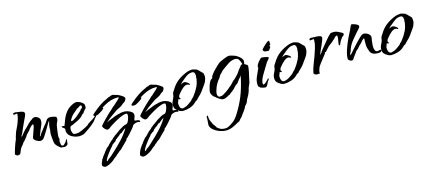

<svg xmlns="http://www.w3.org/2000/svg" viewBox="-48 -735 3233 1434"><g transform="rotate(-15 1568.5 -18.5)"><path d="M373 56Q367 56 362 55Q357 54 352 53L349 55Q330 41 318 27.5Q306 14 304 -6Q303 -20 301 -33.5Q299 -47 299 -61Q299 -74 302 -87Q303 -92 303 -98Q303 -104 303 -109Q303 -115 304 -123Q305 -131 308 -142Q309 -144 311 -151.5Q313 -159 312 -161V-162Q306 -154 299.5 -144.5Q293 -135 289 -126Q286 -120 274.5 -101Q263 -82 251 -63.5Q239 -45 234 -41Q224 -34 213 -34Q206 -34 194 -39Q182 -44 173 -51.5Q164 -59 164 -68Q164 -74 170.5 -90Q177 -106 178 -112Q184 -127 188.5 -141.5Q193 -156 192 -165Q192 -169 191 -169Q185 -169 174.5 -159.5Q164 -150 159 -144Q159 -143 158 -141.5Q157 -140 156 -138L153 -134Q153 -133 152.5 -132.5Q152 -132 152 -132Q148 -128 136 -116Q124 -104 122 -99Q120 -95 120 -95Q118 -92 111 -83Q104 -74 96 -65Q88 -56 84 -53Q81 -46 76 -40.5Q71 -35 66 -29Q60 -23 52.5 -6Q45 11 42 19Q41 23 33 25Q25 27 22 27Q18 27 10.5 22.5Q3 18 2 13Q2 10 6 -3.5Q10 -17 15.5 -34.5Q21 -52 26.5 -66.5Q32 -81 34 -84Q34 -87 37 -90Q38 -96 41.5 -109Q45 -122 49.5 -134.5Q54 -147 55 -150Q64 -167 74 -190Q84 -213 91 -236.5Q98 -260 97 -277Q91 -277 85.5 -275.5Q80 -274 74 -274Q61 -278 68 -285Q72 -289 84 -289Q92 -287 108 -285.5Q124 -284 138.5 -279.5Q153 -275 154 -263Q155 -258 146.5 -238.5Q138 -219 127 -197Q122 -186 117 -175Q112 -164 107 -153Q103 -143 99.5 -135Q96 -127 94 -122Q92 -117 88.5 -113.5Q85 -110 86 -103Q82 -100 83 -96Q88 -103 97.5 -114.5Q107 -126 116 -136.5Q125 -147 128 -150H130Q146 -167 162 -183Q178 -199 197 -210L199 -212Q200 -212 201 -215H207L210 -216Q212 -216 213 -216.5Q214 -217 216 -217Q229 -217 241.5 -207Q254 -197 255 -184Q257 -168 251 -153.5Q245 -139 239 -125Q235 -117 232 -108.5Q229 -100 226 -92Q225 -88 221 -79.5Q217 -71 217 -67Q222 -69 223.5 -71.5Q225 -74 227 -78Q228 -80 229 -82Q230 -84 231 -85Q241 -98 250.5 -110.5Q260 -123 270 -136Q273 -141 276.5 -144Q280 -147 283 -151Q289 -159 295 -169.5Q301 -180 310 -184Q314 -186 318.5 -186.5Q323 -187 327 -187Q333 -187 344 -185.5Q355 -184 365 -180.5Q375 -177 375 -170Q377 -154 370 -141Q363 -128 360 -114Q359 -108 355.5 -88Q352 -68 350.5 -48Q349 -28 350 -22Q351 -21 351.5 -20.5Q352 -20 353 -18Q352 -15 352 -7Q351 -4 350 -0.5Q349 3 349 7Q351 16 352 28.5Q353 41 365 43V41L368 43Q377 38 388.5 24.5Q400 11 399 4H403Q405 4 405 6V8L401 42Q390 56 373 56Z M503 7Q485 7 464.5 0Q444 -7 429.5 -21Q415 -35 413 -55Q413 -60 413.5 -65Q414 -70 413 -74Q413 -77 407 -80L404 -83Q400 -85 396 -88.5Q392 -92 392 -97Q395 -98 397 -98Q402 -98 406.5 -97Q411 -96 415 -96Q414 -96 416 -100Q416 -102 417 -104.5Q418 -107 419 -108Q420 -108 422 -115.5Q424 -123 425 -124Q439 -167 463.5 -197.5Q488 -228 531 -243Q535 -244 538.5 -244.5Q542 -245 546 -245Q554 -245 567 -239.5Q580 -234 590.5 -225.5Q601 -217 602 -208Q602 -204 602.5 -201Q603 -198 603 -194Q603 -188 600 -180L594 -177Q592 -173 590 -171L584 -164Q576 -156 578 -153L576 -152Q576 -152 576 -151Q576 -151 576 -151Q576 -151 576 -151Q576 -151 575 -151L576 -152L575 -151V-150L570 -149Q566 -146 563 -142.5Q560 -139 557 -135Q542 -119 518 -107.5Q494 -96 474 -87Q471 -86 465.5 -84.5Q460 -83 458 -80Q454 -75 453 -67Q452 -59 452 -52Q454 -40 458.5 -29Q463 -18 478 -18H487Q492 -18 497.5 -19Q503 -20 509 -21L516 -25L517 -24Q523 -26 538 -33Q553 -40 567 -47.5Q581 -55 584 -58L585 -59L586 -61L589 -64Q607 -77 624 -86.5Q641 -96 657 -112L659 -110H662Q661 -103 657 -99.5Q653 -96 648 -91L645 -86Q633 -67 608.5 -48Q584 -29 564 -16Q557 -12 550 -6.5Q543 -1 534 2Q517 7 503 7ZM471 -117Q477 -117 479.5 -117.5Q482 -118 487 -119Q507 -130 524.5 -145Q542 -160 558 -175Q560 -182 568 -187L572 -190Q574 -192 575.5 -194Q577 -196 577 -198Q578 -199 576 -205L575 -210V-212Q572 -213 567 -213Q560 -210 553 -204Q546 -198 538 -197Q534 -191 521 -181Q514 -175 507.5 -169.5Q501 -164 499 -162Q492 -155 482 -140.5Q472 -126 471 -117Z M631 278Q625 278 618.5 273.5Q612 269 609 264Q608 253 612 244Q616 235 620 225L622 222Q621 218 623 216.5Q625 215 625 215L626 216Q628 212 630 207.5Q632 203 635 202V200L646 185Q647 185 647.5 184.5Q648 184 648 184Q651 178 659.5 167Q668 156 677 146.5Q686 137 690 137Q690 137 690 136.5Q690 136 690 136Q690 133 693.5 132Q697 131 698 130L700 125Q704 120 718 107Q732 94 739 91V87Q744 85 748.5 81Q753 77 757 73Q762 69 766.5 66Q771 63 773 62Q776 59 780 56.5Q784 54 787 52Q791 49 794 47Q797 45 798 43Q800 42 804.5 39Q809 36 816 32Q823 28 829 24.5Q835 21 837 20Q845 15 854.5 13.5Q864 12 871 7Q877 2 884.5 -17.5Q892 -37 892 -51Q892 -65 883 -65Q865 -65 841 -54.5Q817 -44 794 -30.5Q771 -17 755 -7Q747 -2 737.5 6Q728 14 719 14Q709 14 697.5 1Q686 -12 685 -20Q685 -24 696 -36Q707 -48 721.5 -63.5Q736 -79 749 -91Q762 -103 766 -107L781 -120Q787 -125 796.5 -135Q806 -145 812 -147Q814 -149 816.5 -152Q819 -155 823 -158Q831 -165 845 -177.5Q859 -190 861 -198Q859 -199 856 -199Q825 -199 800 -191.5Q775 -184 749 -169Q742 -165 735.5 -161.5Q729 -158 723 -153L730 -150Q718 -137 712 -133L696 -123Q689 -119 680.5 -114Q672 -109 662 -109Q650 -109 647 -111Q643 -114 643 -117Q643 -122 650 -127L658 -134Q684 -157 712.5 -177Q741 -197 772 -210Q779 -213 784.5 -216.5Q790 -220 797 -220Q809 -227 820 -227Q826 -227 832 -224Q838 -221 844 -220Q851 -220 865.5 -213Q880 -206 893 -197Q906 -188 907 -180Q907 -173 902.5 -165Q898 -157 893 -152H890Q879 -145 875 -141L862 -130Q856 -126 846.5 -121.5Q837 -117 829 -113Q826 -112 824 -111Q822 -110 820 -108Q801 -94 782 -81.5Q763 -69 746 -54L745 -52Q735 -47 730 -39Q735 -42 746 -47Q757 -52 767.5 -56Q778 -60 781 -61Q788 -65 806 -71Q824 -77 833 -78Q839 -81 852 -82.5Q865 -84 871 -84Q884 -84 900 -79Q916 -74 928 -64.5Q940 -55 940 -41Q940 -29 935 -20Q930 -11 930 1H929L934 2Q941 3 950 4Q959 5 965 8Q968 10 969 17Q970 24 964 21Q958 18 950 18Q937 18 924.5 23.5Q912 29 910 34Q908 40 894.5 56.5Q881 73 866.5 88.5Q852 104 847 109Q844 112 841.5 112Q839 112 837 117L836 120Q835 125 830 130Q825 135 821 139Q810 150 798.5 161Q787 172 776 184L766 190Q761 193 756 198Q751 203 746 208H743Q738 213 733.5 218Q729 223 722 227L717 231Q711 235 709 237Q703 244 688.5 254Q674 264 658 271Q642 278 631 278ZM653 242Q655 242 659.5 238.5Q664 235 668 232H663Q680 223 694 210Q708 197 722 184Q754 155 788 119Q822 83 843 48Q844 46 846 43.5Q848 41 850 38Q840 42 834 46.5Q828 51 819 59Q819 59 818.5 59Q818 59 818 60L816 61Q816 61 815.5 61.5Q815 62 815 64Q810 64 809 67L807 66V68Q804 69 802 68Q797 68 797 72L798 73Q790 75 790 80Q782 82 781 87Q777 88 772.5 91Q768 94 768 99L762 98L760 101Q759 104 756.5 107Q754 110 752 113L749 114L751 117H747Q744 120 740 120Q738 123 733 127Q728 131 725 132Q722 139 716 145Q710 151 705 157Q699 165 686 181.5Q673 198 662.5 215Q652 232 652 240Q652 242 653 242Z M926 278Q920 278 913.5 273.5Q907 269 904 264Q903 253 907 244Q911 235 915 225L917 222Q916 218 918 216.5Q920 215 920 215L921 216Q923 212 925 207.5Q927 203 930 202V200L941 185Q942 185 942.5 184.5Q943 184 943 184Q946 178 954.5 167Q963 156 972 146.5Q981 137 985 137Q985 137 985 136.5Q985 136 985 136Q985 133 988.5 132Q992 131 993 130L995 125Q999 120 1013 107Q1027 94 1034 91V87Q1039 85 1043.5 81Q1048 77 1052 73Q1057 69 1061.5 66Q1066 63 1068 62Q1071 59 1075 56.5Q1079 54 1082 52Q1086 49 1089 47Q1092 45 1093 43Q1095 42 1099.5 39Q1104 36 1111 32Q1118 28 1124 24.5Q1130 21 1132 20Q1140 15 1149.5 13.5Q1159 12 1166 7Q1172 2 1179.5 -17.5Q1187 -37 1187 -51Q1187 -65 1178 -65Q1160 -65 1136 -54.5Q1112 -44 1089 -30.5Q1066 -17 1050 -7Q1042 -2 1032.5 6Q1023 14 1014 14Q1004 14 992.5 1Q981 -12 980 -20Q980 -24 991 -36Q1002 -48 1016.5 -63.5Q1031 -79 1044 -91Q1057 -103 1061 -107L1076 -120Q1082 -125 1091.5 -135Q1101 -145 1107 -147Q1109 -149 1111.5 -152Q1114 -155 1118 -158Q1126 -165 1140 -177.5Q1154 -190 1156 -198Q1154 -199 1151 -199Q1120 -199 1095 -191.5Q1070 -184 1044 -169Q1037 -165 1030.5 -161.5Q1024 -158 1018 -153L1025 -150Q1013 -137 1007 -133L991 -123Q984 -119 975.5 -114Q967 -109 957 -109Q945 -109 942 -111Q938 -114 938 -117Q938 -122 945 -127L953 -134Q979 -157 1007.5 -177Q1036 -197 1067 -210Q1074 -213 1079.5 -216.5Q1085 -220 1092 -220Q1104 -227 1115 -227Q1121 -227 1127 -224Q1133 -221 1139 -220Q1146 -220 1160.5 -213Q1175 -206 1188 -197Q1201 -188 1202 -180Q1202 -173 1197.5 -165Q1193 -157 1188 -152H1185Q1174 -145 1170 -141L1157 -130Q1151 -126 1141.5 -121.5Q1132 -117 1124 -113Q1121 -112 1119 -111Q1117 -110 1115 -108Q1096 -94 1077 -81.5Q1058 -69 1041 -54L1040 -52Q1030 -47 1025 -39Q1030 -42 1041 -47Q1052 -52 1062.5 -56Q1073 -60 1076 -61Q1083 -65 1101 -71Q1119 -77 1128 -78Q1134 -81 1147 -82.5Q1160 -84 1166 -84Q1179 -84 1195 -79Q1211 -74 1223 -64.5Q1235 -55 1235 -41Q1235 -29 1230 -20Q1225 -11 1225 1H1224L1229 2Q1236 3 1245 4Q1254 5 1260 8Q1263 10 1264 17Q1265 24 1259 21Q1253 18 1245 18Q1232 18 1219.5 23.5Q1207 29 1205 34Q1203 40 1189.5 56.5Q1176 73 1161.5 88.5Q1147 104 1142 109Q1139 112 1136.5 112Q1134 112 1132 117L1131 120Q1130 125 1125 130Q1120 135 1116 139Q1105 150 1093.5 161Q1082 172 1071 184L1061 190Q1056 193 1051 198Q1046 203 1041 208H1038Q1033 213 1028.5 218Q1024 223 1017 227L1012 231Q1006 235 1004 237Q998 244 983.5 254Q969 264 953 271Q937 278 926 278ZM948 242Q950 242 954.5 238.5Q959 235 963 232H958Q975 223 989 210Q1003 197 1017 184Q1049 155 1083 119Q1117 83 1138 48Q1139 46 1141 43.5Q1143 41 1145 38Q1135 42 1129 46.5Q1123 51 1114 59Q1114 59 1113.5 59Q1113 59 1113 60L1111 61Q1111 61 1110.5 61.5Q1110 62 1110 64Q1105 64 1104 67L1102 66V68Q1099 69 1097 68Q1092 68 1092 72L1093 73Q1085 75 1085 80Q1077 82 1076 87Q1072 88 1067.5 91Q1063 94 1063 99L1057 98L1055 101Q1054 104 1051.5 107Q1049 110 1047 113L1044 114L1046 117H1042Q1039 120 1035 120Q1033 123 1028 127Q1023 131 1020 132Q1017 139 1011 145Q1005 151 1000 157Q994 165 981 181.5Q968 198 957.5 215Q947 232 947 240Q947 242 948 242Z M1301 25Q1291 25 1284.5 22.5Q1278 20 1273 18Q1270 16 1266.5 13Q1263 10 1259 10Q1258 8 1255 5L1251 2Q1242 -5 1239 -15Q1236 -25 1236 -38Q1236 -55 1244 -69Q1252 -83 1257 -99Q1259 -104 1259 -109Q1259 -114 1260 -119Q1262 -126 1266 -132Q1270 -138 1274 -144Q1297 -184 1329 -208.5Q1361 -233 1406 -250Q1411 -252 1423.5 -254Q1436 -256 1441 -256Q1449 -256 1456 -253.5Q1463 -251 1470 -249Q1472 -248 1474.5 -247.5Q1477 -247 1481 -247L1479 -244Q1488 -240 1493.5 -233Q1499 -226 1506 -220L1515 -212Q1519 -208 1520.5 -201.5Q1522 -195 1522 -191Q1524 -177 1520.5 -164.5Q1517 -152 1512 -141Q1506 -131 1499 -120.5Q1492 -110 1484 -100Q1477 -90 1470 -80Q1463 -70 1454 -61Q1452 -59 1444 -51.5Q1436 -44 1428.5 -36Q1421 -28 1420 -26Q1411 -23 1405 -17L1399 -11Q1381 7 1353 16Q1325 25 1301 25ZM1306 6Q1307 5 1309 5L1318 2Q1323 0 1327.5 -1Q1332 -2 1333 -3Q1337 -5 1349.5 -13Q1362 -21 1373 -30Q1384 -39 1383 -43Q1390 -46 1400.5 -59Q1411 -72 1420.5 -87Q1430 -102 1433 -108Q1435 -113 1437 -117Q1439 -121 1443 -125Q1443 -130 1445.5 -134Q1448 -138 1448 -141Q1450 -143 1450.5 -147.5Q1451 -152 1452 -154Q1454 -162 1455 -164L1454 -165Q1455 -167 1455.5 -169.5Q1456 -172 1457 -173V-176Q1457 -181 1458 -185.5Q1459 -190 1458 -195Q1460 -199 1460 -202Q1460 -205 1459.5 -208Q1459 -211 1458 -214L1459 -215Q1458 -224 1453 -230Q1448 -236 1440 -236Q1415 -236 1396 -223Q1377 -210 1359 -194Q1352 -189 1346.5 -184Q1341 -179 1336 -172Q1336 -171 1335 -170Q1337 -172 1341 -173Q1350 -180 1364 -180Q1369 -180 1384 -171Q1399 -162 1399 -154V-149Q1392 -152 1391 -153L1387 -155Q1383 -157 1378 -157Q1362 -157 1344.5 -142Q1327 -127 1316 -113Q1309 -105 1303 -97.5Q1297 -90 1298 -77Q1303 -74 1305 -66Q1302 -65 1299 -65Q1294 -65 1289 -70Q1286 -66 1284 -59Q1282 -52 1280 -47L1278 -44Q1278 -40 1277.5 -36Q1277 -32 1278 -28Q1279 -13 1285 -3.5Q1291 6 1306 6Z M1571 250Q1551 250 1524 240.5Q1497 231 1476.5 213.5Q1456 196 1454 174Q1454 172 1455 171Q1456 166 1455.5 161.5Q1455 157 1456 153Q1456 148 1457 142.5Q1458 137 1458 131Q1458 129 1457.5 126.5Q1457 124 1457 121Q1457 113 1461 108L1465 106H1468Q1469 118 1469 124.5Q1469 131 1473 142L1479 158L1484 167L1485 171Q1487 176 1491 181.5Q1495 187 1499 192Q1506 201 1509 209Q1524 222 1537 227.5Q1550 233 1571 233Q1589 233 1612.5 218Q1636 203 1648 191Q1662 177 1672.5 160.5Q1683 144 1693 127Q1728 67 1749 7Q1770 -53 1783 -120Q1779 -113 1774 -107Q1769 -101 1764 -96Q1760 -90 1755 -84Q1750 -78 1745 -70H1742V-67Q1730 -62 1717.5 -47Q1705 -32 1694 -24Q1681 -14 1677.5 -12Q1674 -10 1673.5 -9.5Q1673 -9 1669 -3Q1662 -2 1656.5 1.5Q1651 5 1644 9Q1638 12 1630 15Q1622 18 1611 18Q1601 18 1583 6.5Q1565 -5 1558 -13Q1556 -16 1551 -18.5Q1546 -21 1543 -25Q1539 -30 1534 -39Q1529 -48 1529 -55Q1528 -61 1531 -75.5Q1534 -90 1539.5 -106.5Q1545 -123 1552 -135.5Q1559 -148 1566 -150Q1568 -152 1572 -154.5Q1576 -157 1576 -159V-160L1572 -159Q1574 -167 1585 -182Q1596 -197 1612 -213.5Q1628 -230 1642.5 -243Q1657 -256 1665 -259Q1677 -265 1693 -271.5Q1709 -278 1724 -283V-282Q1732 -284 1736 -284Q1743 -284 1754.5 -280.5Q1766 -277 1773 -275Q1784 -272 1798.5 -262.5Q1813 -253 1823.5 -241Q1834 -229 1834 -217V-214Q1834 -209 1832.5 -204Q1831 -199 1831 -194Q1835 -192 1845 -186.5Q1855 -181 1855 -176Q1856 -170 1853.5 -154.5Q1851 -139 1848 -122.5Q1845 -106 1842 -98Q1839 -88 1837.5 -76.5Q1836 -65 1833 -54Q1829 -41 1823 -29Q1817 -17 1814 -4L1811 8Q1809 15 1805.5 22Q1802 29 1799 37Q1796 44 1788.5 56Q1781 68 1780 73Q1777 85 1769.5 95Q1762 105 1754 113Q1753 120 1742.5 135Q1732 150 1730 153Q1727 154 1727 156Q1726 158 1719.5 167Q1713 176 1711 178Q1710 182 1707 184Q1704 186 1702 188Q1697 192 1693 198Q1689 204 1684 209Q1682 210 1678 211.5Q1674 213 1669 216Q1647 229 1622.5 239.5Q1598 250 1571 250ZM1594 -7Q1600 -7 1609.5 -9.5Q1619 -12 1623 -16L1624 -17Q1626 -19 1628 -19Q1647 -30 1662 -42Q1677 -54 1693 -68Q1695 -70 1697.5 -72.5Q1700 -75 1702 -77L1711 -87Q1716 -92 1721 -97Q1726 -102 1732 -105L1733 -106Q1744 -117 1754 -127.5Q1764 -138 1772 -150Q1774 -153 1776 -156.5Q1778 -160 1780 -163Q1785 -169 1789.5 -174Q1794 -179 1798 -184Q1799 -184 1799 -186Q1801 -188 1802 -190Q1803 -192 1804 -193Q1806 -195 1810 -196Q1814 -197 1817 -198Q1816 -207 1807.5 -224.5Q1799 -242 1793 -245Q1789 -247 1781.5 -248Q1774 -249 1769 -249L1754 -246Q1736 -242 1720.5 -231.5Q1705 -221 1690 -210L1669 -195Q1660 -188 1653 -179.5Q1646 -171 1637 -163Q1633 -159 1631 -153.5Q1629 -148 1625 -143Q1593 -107 1580 -62Q1578 -55 1576 -48Q1574 -41 1574 -33Q1574 -23 1578.5 -15Q1583 -7 1594 -7Z M2030 -243Q2020 -243 2006 -245.5Q1992 -248 1991 -263Q1991 -265 1998.5 -273Q2006 -281 2014.5 -289Q2023 -297 2025 -299Q2028 -301 2039.5 -310Q2051 -319 2055 -313Q2056 -312 2056 -299V-285Q2056 -283 2054 -281Q2053 -281 2049.5 -279.5Q2046 -278 2046 -277L2047 -276Q2049 -275 2050.5 -272Q2052 -269 2051 -267Q2047 -260 2041 -251.5Q2035 -243 2030 -243ZM1937 15Q1933 15 1920.5 12Q1908 9 1904 7Q1894 0 1890 -5Q1886 -10 1886 -26Q1886 -55 1899.5 -83.5Q1913 -112 1924 -138Q1926 -140 1924 -141V-143Q1921 -153 1929 -166.5Q1937 -180 1948 -192Q1959 -204 1965 -208Q1970 -208 1983 -206.5Q1996 -205 2008 -202Q2020 -199 2020 -192Q2020 -191 2017 -187Q2014 -183 2010 -178L2002 -169Q1998 -165 1998 -164Q1989 -148 1974 -125Q1959 -102 1946 -78Q1937 -62 1931.5 -47.5Q1926 -33 1926 -22Q1926 -13 1930 -9Q1941 -11 1953.5 -23Q1966 -35 1974 -45H1979Q1979 -35 1972 -28L1969 -25Q1964 -16 1956.5 -0.5Q1949 15 1937 15Z M2084 25Q2074 25 2067.5 22.5Q2061 20 2056 18Q2053 16 2049.5 13Q2046 10 2042 10Q2041 8 2038 5L2034 2Q2025 -5 2022 -15Q2019 -25 2019 -38Q2019 -55 2027 -69Q2035 -83 2040 -99Q2042 -104 2042 -109Q2042 -114 2043 -119Q2045 -126 2049 -132Q2053 -138 2057 -144Q2080 -184 2112 -208.5Q2144 -233 2189 -250Q2194 -252 2206.5 -254Q2219 -256 2224 -256Q2232 -256 2239 -253.5Q2246 -251 2253 -249Q2255 -248 2257.5 -247.5Q2260 -247 2264 -247L2262 -244Q2271 -240 2276.5 -233Q2282 -226 2289 -220L2298 -212Q2302 -208 2303.5 -201.5Q2305 -195 2305 -191Q2307 -177 2303.5 -164.5Q2300 -152 2295 -141Q2289 -131 2282 -120.5Q2275 -110 2267 -100Q2260 -90 2253 -80Q2246 -70 2237 -61Q2235 -59 2227 -51.5Q2219 -44 2211.5 -36Q2204 -28 2203 -26Q2194 -23 2188 -17L2182 -11Q2164 7 2136 16Q2108 25 2084 25ZM2089 6Q2090 5 2092 5L2101 2Q2106 0 2110.5 -1Q2115 -2 2116 -3Q2120 -5 2132.5 -13Q2145 -21 2156 -30Q2167 -39 2166 -43Q2173 -46 2183.5 -59Q2194 -72 2203.5 -87Q2213 -102 2216 -108Q2218 -113 2220 -117Q2222 -121 2226 -125Q2226 -130 2228.5 -134Q2231 -138 2231 -141Q2233 -143 2233.5 -147.5Q2234 -152 2235 -154Q2237 -162 2238 -164L2237 -165Q2238 -167 2238.5 -169.5Q2239 -172 2240 -173V-176Q2240 -181 2241 -185.5Q2242 -190 2241 -195Q2243 -199 2243 -202Q2243 -205 2242.5 -208Q2242 -211 2241 -214L2242 -215Q2241 -224 2236 -230Q2231 -236 2223 -236Q2198 -236 2179 -223Q2160 -210 2142 -194Q2135 -189 2129.5 -184Q2124 -179 2119 -172Q2119 -171 2118 -170Q2120 -172 2124 -173Q2133 -180 2147 -180Q2152 -180 2167 -171Q2182 -162 2182 -154V-149Q2175 -152 2174 -153L2170 -155Q2166 -157 2161 -157Q2145 -157 2127.5 -142Q2110 -127 2099 -113Q2092 -105 2086 -97.5Q2080 -90 2081 -77Q2086 -74 2088 -66Q2085 -65 2082 -65Q2077 -65 2072 -70Q2069 -66 2067 -59Q2065 -52 2063 -47L2061 -44Q2061 -40 2060.5 -36Q2060 -32 2061 -28Q2062 -13 2068 -3.5Q2074 6 2089 6Z M2338 21Q2331 21 2323 17Q2315 13 2312 6L2313 1Q2319 -30 2331 -59Q2343 -88 2353 -117Q2361 -139 2371 -171Q2381 -203 2381 -228Q2381 -231 2381 -234.5Q2381 -238 2380 -241Q2373 -241 2367 -239.5Q2361 -238 2354 -238H2353Q2348 -238 2348 -244Q2348 -247 2352 -251Q2356 -255 2364 -255Q2367 -254 2381 -254Q2389 -254 2403 -253.5Q2417 -253 2429.5 -250Q2442 -247 2444 -237Q2445 -231 2438.5 -214.5Q2432 -198 2424 -179Q2415 -160 2407 -142Q2404 -134 2401 -126.5Q2398 -119 2398 -114V-113L2400 -116Q2406 -125 2412.5 -133Q2419 -141 2423 -148Q2428 -154 2438.5 -166.5Q2449 -179 2460 -193Q2472 -207 2483.5 -221Q2495 -235 2504 -242Q2506 -244 2508.5 -247Q2511 -250 2514 -251Q2517 -252 2522.5 -252.5Q2528 -253 2539 -253Q2542 -253 2545 -252.5Q2548 -252 2550 -252Q2554 -252 2567 -246.5Q2580 -241 2593 -234Q2606 -227 2606 -222Q2607 -212 2599.5 -207.5Q2592 -203 2587 -197Q2580 -188 2573.5 -177.5Q2567 -167 2563 -156L2561 -150Q2557 -146 2554 -146Q2548 -146 2550 -153Q2550 -163 2552 -171.5Q2554 -180 2555 -187Q2557 -195 2557.5 -202.5Q2558 -210 2557 -219Q2557 -222 2555 -222Q2546 -222 2538 -214Q2530 -206 2525 -200L2519 -196Q2514 -189 2502 -180L2483 -166Q2476 -161 2463 -146.5Q2450 -132 2443 -124Q2443 -123 2436 -123H2435L2434 -122V-120Q2436 -117 2432 -113Q2426 -105 2411 -86Q2396 -67 2382 -48.5Q2368 -30 2366 -22Q2362 -11 2359.5 -2Q2357 7 2358 20Q2351 19 2348.5 19.5Q2346 20 2345 20Q2342 21 2338 21Z M2614 -12Q2607 -12 2597.5 -18Q2588 -24 2587 -32Q2586 -51 2593.5 -78.5Q2601 -106 2613 -136Q2625 -166 2638 -192.5Q2651 -219 2660 -236Q2665 -246 2668.5 -255.5Q2672 -265 2679 -274Q2687 -274 2699.5 -270Q2712 -266 2722.5 -260Q2733 -254 2733 -246Q2733 -237 2722.5 -226.5Q2712 -216 2706 -209Q2685 -185 2663.5 -158.5Q2642 -132 2630 -102Q2627 -95 2625.5 -88Q2624 -81 2620 -75Q2619 -72 2617 -69Q2615 -66 2615 -62L2614 -51Q2622 -60 2639.5 -80Q2657 -100 2677.5 -122.5Q2698 -145 2716 -162Q2734 -179 2741 -181Q2745 -183 2749 -183Q2767 -183 2783.5 -171.5Q2800 -160 2801 -145Q2801 -141 2799.5 -132Q2798 -123 2797 -118Q2796 -108 2794.5 -96.5Q2793 -85 2793 -73Q2793 -55 2799 -42.5Q2805 -30 2821 -30Q2825 -32 2830.5 -33.5Q2836 -35 2840 -35Q2845 -35 2847 -29Q2847 -23 2840 -19Q2833 -15 2828 -15H2815Q2808 -15 2802 -15.5Q2796 -16 2790 -18Q2780 -20 2771 -27Q2762 -34 2757 -47Q2752 -62 2748.5 -73Q2745 -84 2745 -100V-128Q2745 -135 2745.5 -141Q2746 -147 2745 -150Q2736 -147 2726 -135Q2716 -123 2710 -116Q2706 -112 2703 -111L2700 -108Q2696 -104 2690 -96.5Q2684 -89 2679 -84Q2676 -81 2674 -80L2669 -76L2662 -69Q2656 -58 2648.5 -49.5Q2641 -41 2634 -30Q2632 -28 2632 -27L2630 -23Q2627 -18 2624 -15Q2621 -12 2614 -12Z M2912 25Q2902 25 2895.5 22.5Q2889 20 2884 18Q2881 16 2877.5 13Q2874 10 2870 10Q2869 8 2866 5L2862 2Q2853 -5 2850 -15Q2847 -25 2847 -38Q2847 -55 2855 -69Q2863 -83 2868 -99Q2870 -104 2870 -109Q2870 -114 2871 -119Q2873 -126 2877 -132Q2881 -138 2885 -144Q2908 -184 2940 -208.5Q2972 -233 3017 -250Q3022 -252 3034.5 -254Q3047 -256 3052 -256Q3060 -256 3067 -253.5Q3074 -251 3081 -249Q3083 -248 3085.5 -247.5Q3088 -247 3092 -247L3090 -244Q3099 -240 3104.5 -233Q3110 -226 3117 -220L3126 -212Q3130 -208 3131.5 -201.5Q3133 -195 3133 -191Q3135 -177 3131.5 -164.5Q3128 -152 3123 -141Q3117 -131 3110 -120.5Q3103 -110 3095 -100Q3088 -90 3081 -80Q3074 -70 3065 -61Q3063 -59 3055 -51.5Q3047 -44 3039.5 -36Q3032 -28 3031 -26Q3022 -23 3016 -17L3010 -11Q2992 7 2964 16Q2936 25 2912 25ZM2917 6Q2918 5 2920 5L2929 2Q2934 0 2938.5 -1Q2943 -2 2944 -3Q2948 -5 2960.5 -13Q2973 -21 2984 -30Q2995 -39 2994 -43Q3001 -46 3011.5 -59Q3022 -72 3031.5 -87Q3041 -102 3044 -108Q3046 -113 3048 -117Q3050 -121 3054 -125Q3054 -130 3056.5 -134Q3059 -138 3059 -141Q3061 -143 3061.5 -147.5Q3062 -152 3063 -154Q3065 -162 3066 -164L3065 -165Q3066 -167 3066.5 -169.5Q3067 -172 3068 -173V-176Q3068 -181 3069 -185.5Q3070 -190 3069 -195Q3071 -199 3071 -202Q3071 -205 3070.5 -208Q3070 -211 3069 -214L3070 -215Q3069 -224 3064 -230Q3059 -236 3051 -236Q3026 -236 3007 -223Q2988 -210 2970 -194Q2963 -189 2957.5 -184Q2952 -179 2947 -172Q2947 -171 2946 -170Q2948 -172 2952 -173Q2961 -180 2975 -180Q2980 -180 2995 -171Q3010 -162 3010 -154V-149Q3003 -152 3002 -153L2998 -155Q2994 -157 2989 -157Q2973 -157 2955.5 -142Q2938 -127 2927 -113Q2920 -105 2914 -97.5Q2908 -90 2909 -77Q2914 -74 2916 -66Q2913 -65 2910 -65Q2905 -65 2900 -70Q2897 -66 2895 -59Q2893 -52 2891 -47L2889 -44Q2889 -40 2888.5 -36Q2888 -32 2889 -28Q2890 -13 2896 -3.5Q2902 6 2917 6Z"/></g></svg>

Font: Qwitcher Grypen
Style: Bold
Weight: 700
Designer: Robert E. Leuschke
Foundry: Robert E. Leuschke
Version: Version 1.100; ttfautohint (v1.8.3)